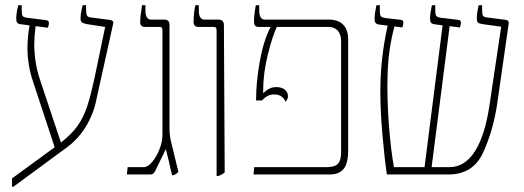

<svg xmlns="http://www.w3.org/2000/svg" viewBox="-20 -667 2003 734"><path d="M413 -578 349 -289Q339 -235 310 -186Q281 -137 235 -103L31 47H26V15L189 -104L106 -356Q85 -418 85 -484Q85 -525 93 -570L62 -574Q50 -575 46 -580Q42 -585 42 -596Q42 -617 50 -647H63V-629Q63 -611 66.5 -606Q70 -601 84 -599L156 -590Q167 -589 167 -579Q167 -571 163 -561L116 -567Q111 -527 111 -498Q111 -427 133 -362L213 -122Q254 -154 276.5 -186Q299 -218 312.5 -258Q326 -298 342 -372L382 -564L311 -575Q298 -578 293 -581.5Q288 -585 288 -598Q288 -610 291 -625Q294 -640 296 -647H309V-635Q309 -615 312.5 -608Q316 -601 329 -600L399 -591Q415 -589 413 -578Z M626 -48 614 -97 574 -15Q570 -7 566 -3.5Q562 0 556 0H465L468 -28H530Q545 -28 561.5 -47.5Q578 -67 589.5 -96Q601 -125 601 -151V-550Q601 -558 599 -561Q597 -564 590 -564H535Q516 -564 516 -582Q516 -605 523 -647H536V-627Q536 -592 558 -592H609Q628 -592 628 -571V-176Q628 -148 635 -121L662 -10Q659 -6 652 -1.5Q645 3 641 3H638Q635 -7 626 -48Z M808 -550Q808 -558 805.5 -561Q803 -564 796 -564H740Q720 -564 720 -582Q720 -599 722 -617Q724 -635 727 -647H740V-627Q740 -592 762 -592H816Q836 -592 836 -571L839 -8Q831 0 814 6H808Z M1311 -516V-92Q1311 -42 1293.5 -21Q1276 0 1241 0H949L952 -28H1227Q1260 -28 1272 -41Q1284 -54 1284 -86V-509Q1284 -536 1271 -550Q1258 -564 1237 -564H1038Q1022 -530 1004 -459Q986 -388 986 -318V-311Q1001 -324 1011.5 -329Q1022 -334 1037 -334Q1057 -334 1069 -324Q1081 -314 1081 -298Q1081 -290 1072 -278Q1059 -306 1029 -306Q1014 -306 1003.5 -300.5Q993 -295 981 -283H959V-287Q959 -352 973 -431.5Q987 -511 1014 -563V-564H970Q959 -564 955 -569Q951 -574 951 -585Q951 -609 958 -647H971V-627Q971 -592 993 -592H1238Q1273 -592 1292 -572.5Q1311 -553 1311 -516Z M1925 -579 1881 -272Q1866 -170 1827.5 -85Q1789 0 1695 0H1459Q1450 -60 1442 -152Q1434 -244 1434 -318Q1434 -444 1462 -569L1431 -573Q1420 -574 1416 -579Q1412 -584 1412 -595Q1412 -614 1419 -647H1432V-629Q1432 -610 1436 -605Q1440 -600 1454 -598L1513 -591Q1522 -590 1522 -580Q1522 -572 1518 -562L1488 -566Q1476 -522 1468.5 -469.5Q1461 -417 1461 -334Q1461 -259 1468 -174Q1475 -89 1486 -28H1603L1672 -570L1643 -574Q1632 -575 1628 -580Q1624 -585 1624 -596Q1624 -614 1631 -647H1644V-629Q1644 -611 1648 -606Q1652 -601 1666 -599L1733 -591Q1742 -590 1742 -580Q1742 -572 1738 -562L1699 -567L1630 -28H1698Q1757 -28 1795.5 -88.5Q1834 -149 1851 -263L1896 -565L1823 -575Q1811 -577 1807 -581Q1803 -585 1803 -597Q1803 -619 1810 -647H1823V-632Q1823 -613 1826.5 -607Q1830 -601 1844 -600L1914 -591Q1925 -589 1925 -579Z"/></svg>

Font: Noto Serif Hebrew NarrowThin
Style: Regular
Weight: 250
Width: 4
Designer: Monotype Design Team
Foundry: Monotype Imaging Inc.
Version: Version 1.000